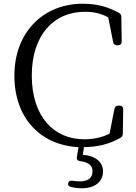

<svg xmlns="http://www.w3.org/2000/svg" viewBox="-20 -767 730 1027"><path d="M57 -362C57 -134 198 10 400 20L391 73C389 87 396 93 409 95C457 101 475 121 475 149C475 182 454 203 408 203C396 203 382 202 368 200C356 198 348 201 345 212C342 223 347 230 359 233C376 237 395 240 418 240C491 240 531 202 531 150C531 100 491 66 423 61L429 20C501 19 562 5 623 -29C633 -34 637 -42 637 -53L639 -182C639 -195 632 -202 619 -202H614C602 -202 594 -196 592 -184L566 -52C524 -31 479 -22 430 -22C268 -22 150 -144 150 -363C150 -580 268 -704 434 -704C482 -704 521 -695 559 -674L585 -543C587 -531 594 -525 606 -525H611C624 -525 631 -532 631 -545L629 -675C629 -686 625 -693 615 -699C554 -732 496 -747 422 -747C214 -747 57 -597 57 -362Z"/></svg>

Font: 寒蝉锦书宋
Style: Regular
Weight: 400
Designer: 寒蝉锦书宋{Warren} 思源宋体{Ryoko NISHIZUKA 西塚涼子 (kana & ideographs); Frank Grießhammer (Latin, Greek & Cyrillic); Wenlong ZHANG 
Foundry: Adobe & ChillType
Version: Version 2.000;Glyphs 3.1.1 (3135)